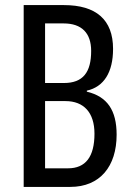

<svg xmlns="http://www.w3.org/2000/svg" viewBox="-20 -734 517 754"><path d="M231 -714H73V0H256C373 0 438 -81 438 -205C438 -301 401 -355 321 -374V-378C388 -393 424 -450 424 -542C424 -657 357 -714 231 -714ZM231 -408H157V-642H230C301 -642 338 -604 338 -534C338 -450 306 -408 231 -408ZM157 -337H237C309 -337 351 -292 351 -209C351 -118 316 -73 247 -73H157Z"/></svg>

Font: Noto Sans Sinhala ExtraCondensed
Style: Regular
Weight: 400
Width: 2
Designer: Jelle Bosma - Monotype Design Team
Foundry: Monotype Imaging Inc.
Version: Version 2.006